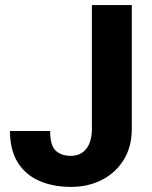

<svg xmlns="http://www.w3.org/2000/svg" viewBox="-20 -731 601 761"><path d="M344.2 -220.7V-710.9H502.4V-220.7Q502.4 -149.4 470.5 -97.7Q438.5 -45.9 384 -18.1Q329.6 9.8 261.2 9.8Q190.9 9.8 136.2 -13.9Q81.5 -37.6 50.5 -86.9Q19.5 -136.2 19.5 -211.9H178.7Q178.7 -155.8 200.2 -134.5Q221.7 -113.3 261.2 -113.3Q299.8 -113.3 322 -141.4Q344.2 -169.4 344.2 -220.7Z"/></svg>

Font: Vazirmatn UI FD ExtraBold
Style: Regular
Weight: 800
Designer: Saber Rastikerdar
Foundry: Saber Rastikerdar
Version: Version 33.003